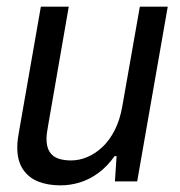

<svg xmlns="http://www.w3.org/2000/svg" viewBox="-20 -546 542 578"><path d="M162 12Q124 12 95 0.5Q66 -11 49 -36.5Q32 -62 32 -102Q32 -116 34 -130Q36 -144 39 -160L103 -526H187L125 -169Q123 -158 121.5 -147.5Q120 -137 120 -128Q120 -104 129 -89.5Q138 -75 154.5 -69Q171 -63 194 -63Q219 -63 243.5 -73.5Q268 -84 289 -104Q310 -124 325.5 -154.5Q341 -185 348 -225L401 -526H485L393 0H326L331 -76H325Q303 -45 276.5 -25.5Q250 -6 221 3Q192 12 162 12Z"/></svg>

Font: Archivo SemiCondensed
Style: Italic
Weight: 400
Width: 4
Italic angle: -10°
Designer: Hector Gatti
Foundry: Omnibus-Type
Version: Version 2.001